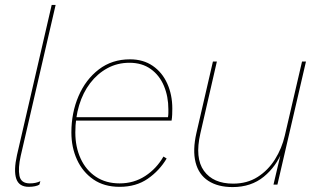

<svg xmlns="http://www.w3.org/2000/svg" viewBox="-20 -750 1300 780"><path d="M97 9Q57 9 46 -24Q35 -57 49 -120L190 -730H206L64 -116Q53 -67 59 -36Q65 -5 101 -5Q126 -5 144 -14L140 0Q134 4 122.5 6.5Q111 9 97 9Z M466 9Q403 9 359.5 -21Q316 -51 293 -101Q270 -151 270 -212Q270 -292 299 -359.5Q328 -427 381.5 -468Q435 -509 508 -509Q562 -509 600.5 -482.5Q639 -456 659.5 -410.5Q680 -365 680 -309Q680 -297 679.5 -284.5Q679 -272 677 -260H281L282 -274H667L662 -271Q664 -283 664 -291Q664 -299 664 -306Q664 -358 646 -401Q628 -444 592.5 -469.5Q557 -495 506 -495Q457 -495 416.5 -473Q376 -451 346.5 -412.5Q317 -374 301.5 -322.5Q286 -271 286 -212Q286 -153 307.5 -106Q329 -59 369.5 -32Q410 -5 466 -5Q524 -5 570 -35Q616 -65 644 -114L657 -106Q628 -57 580.5 -24Q533 9 466 9Z M925 10Q865 10 826 -15.5Q787 -41 774.5 -90.5Q762 -140 778 -210L845 -500H861L794 -208Q771 -108 808.5 -56Q846 -4 927 -4Q984 -4 1026.5 -31Q1069 -58 1097 -102.5Q1125 -147 1137 -199L1207 -500H1223L1107 0H1091L1124 -140L1128 -139Q1103 -74 1051.5 -32Q1000 10 925 10Z"/></svg>

Font: Kantumruy Pro Thin
Style: Italic
Weight: 250
Italic angle: -13°
Version: Version 1.002